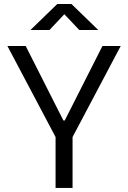

<svg xmlns="http://www.w3.org/2000/svg" viewBox="-20 -918 626 938"><path d="M251.5 0V-248.5L16.1 -693.4H105.5L289.6 -329.6H296.4L480.5 -693.4H569.8L334.5 -248.5V0ZM128.9 -771.5 259.8 -898.4H329.1L460 -771.5H367.2L294.4 -848.6L221.7 -771.5Z"/></svg>

Font: Cascadia Code PL SemiLight
Style: Regular
Weight: 350
Monospace: yes
Designer: Aaron Bell
Foundry: Saja Typeworks
Version: Version 2404.023; ttfautohint (v1.8.4)